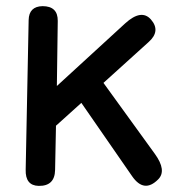

<svg xmlns="http://www.w3.org/2000/svg" viewBox="-20 -587 580 628"><path d="M119.1 -566.9Q169.4 -566.9 168.9 -518.6L166 -305.7L389.6 -510.7Q442.4 -558.6 473.6 -523.4Q506.8 -485.4 465.8 -449.2L318.4 -315.9L486.3 -84Q526.4 -28.8 497.1 0Q451.2 45.9 412.1 -10.7L246.1 -250.5L163.1 -175.8L160.2 -31.2Q159.2 22 106.4 21Q62.5 20 64 -32.2L73.7 -521.5Q74.7 -565.9 119.1 -566.9Z"/></svg>

Font: Comic Relief
Style: Regular
Weight: 400
Designer: Jeff Davis
Foundry: Loudifier
Version: Version 1.0